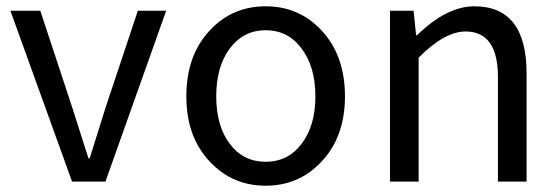

<svg xmlns="http://www.w3.org/2000/svg" viewBox="-20 -577 1778 610"><path d="M13 -543H108L210 -234L261 -74H265L315 -234L418 -543H508L315 0H209Z M648 -62Q572 -141 572 -271Q572 -402 648 -482Q719 -557 824 -557Q929 -557 1000 -482Q1076 -402 1076 -271Q1076 -141 1000 -62Q929 13 824 13Q719 13 648 -62ZM938 -120Q982 -177 982 -271Q982 -365 938 -423Q895 -481 824 -481Q754 -481 710 -423Q667 -365 667 -271Q667 -177 710 -120Q753 -63 824 -63Q895 -63 938 -120Z M1219 -543H1294L1302 -465H1305Q1399 -557 1487 -557Q1653 -557 1653 -344V0H1562V-332Q1562 -477 1459 -477Q1393 -477 1310 -394V0H1219Z"/></svg>

Font: `nÑOSR
Style: Regular
Weight: 400
Designer: Ryoko NISHIZUKA ¬âXZm¬º[P (kana & ideographs); Paul D. Hunt (Latin, Greek & Cyrillic); Wenlong ZHANG _ e¬á¬ü¬ô (bopomof
Foundry: Adobe Systems Incorporated
Version: Version 1.00 June 24, 2014, initial release